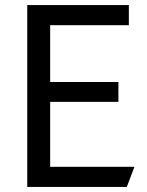

<svg xmlns="http://www.w3.org/2000/svg" viewBox="-20 -734 576 754"><path d="M478 0H87V-714H486V-635H177V-412H445V-334H177V-79H508Z"/></svg>

Font: Advent Sans Logo
Style: Regular
Weight: 400
Designer: Types & Symbols
Foundry: Types & Symbols
Version: Version 1.002